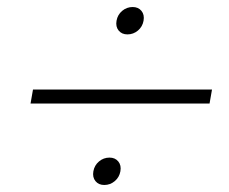

<svg xmlns="http://www.w3.org/2000/svg" viewBox="-20 -650 653 547"><path d="M67 -355 74 -395H584L577 -355ZM277 -123Q261 -123 252 -134Q243 -145 246 -162Q249 -179 262 -190Q275 -201 292 -201Q308 -201 317 -190Q326 -179 323 -162Q320 -145 307 -134Q294 -123 277 -123ZM343 -552Q327 -552 318 -563Q309 -574 312 -591Q315 -608 328 -619Q341 -630 358 -630Q374 -630 383 -619Q392 -608 389 -591Q386 -574 373 -563Q360 -552 343 -552Z"/></svg>

Font: Poppins ExtraLight
Style: Italic
Weight: 275
Italic angle: -10°
Designer: Ninad Kale (Devanagari), Jonny Pinhorn (Latin)
Foundry: Indian Type Foundry
Version: Version 3.200;PS 1.000;hotconv 16.6.54;makeotf.lib2.5.65590